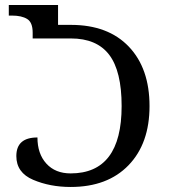

<svg xmlns="http://www.w3.org/2000/svg" viewBox="-20 -734 672 764"><path d="M261 10Q408 10 491.5 -76.5Q575 -163 575 -312Q575 -462 492.5 -548.5Q410 -635 262 -635H211V-714H15V-672H28Q66 -672 88 -658.5Q110 -645 110 -604V-581H262Q365 -581 414.5 -516Q464 -451 464 -312Q464 -44 261 -44Q200 -44 164.5 -83Q129 -122 129 -187Q45 -187 45 -113Q45 -47 112 -18.5Q179 10 261 10Z"/></svg>

Font: Noto Serif Georgian
Style: Regular
Weight: 400
Designer: Monotype Design Team
Foundry: Monotype Imaging Inc.
Version: Version 1.901